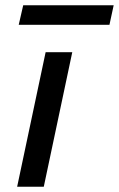

<svg xmlns="http://www.w3.org/2000/svg" viewBox="-20 -708 451 728"><path d="M45 0 153 -510H254L146 0ZM51 -614 68 -688H411L395 -614Z"/></svg>

Font: Saira Expanded Medium
Style: Italic
Weight: 500
Width: 7
Italic angle: -12°
Designer: Hector Gatti with collaboration of the Omnibus-Type team
Foundry: Omnibus-Type
Version: Version 1.101